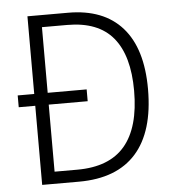

<svg xmlns="http://www.w3.org/2000/svg" viewBox="-52 -828 736 810"><g transform="rotate(-5 316.5 -423.0)"><path d="M266 -780Q416 -780 495 -691Q574 -602 574 -430Q574 -250 492 -158Q410 -66 250 -66H94V-401H24V-451H94V-780ZM258 -729H151V-451H316V-401H151V-117H247Q383 -117 449 -195Q515 -273 515 -428Q515 -577 452 -653Q389 -729 258 -729Z"/></g></svg>

Font: Noto Sans Malayalam UI SemiCondensed Light
Style: Regular
Weight: 300
Width: 4
Designer: Jelle Bosma - Monotype Design Team
Foundry: Monotype Imaging Inc.
Version: Version 2.104; ttfautohint (v1.8.4.7-5d5b)